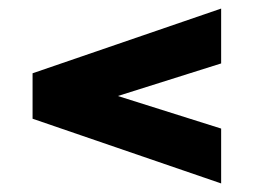

<svg xmlns="http://www.w3.org/2000/svg" viewBox="-20 -507 592 448"><path d="M496 -207V-79L56 -230V-336L496 -487V-359L255 -283Z"/></svg>

Font: Arapey Black-Display
Style: Regular
Weight: 900
Designer: Eduardo Rodriguez Tunni
Foundry: Eduardo Rodriguez Tunni
Version: Version 4.000